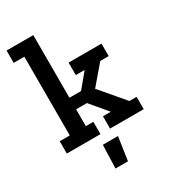

<svg xmlns="http://www.w3.org/2000/svg" viewBox="-217 -790 974 1107"><g transform="rotate(-30 270.0 -236.5)"><path d="M299 215H216L221 60H322ZM304 0V-82H356L262 -194H190V-82H240V0H16V-82H83V-606H12V-688H190V-271H267L346 -366H287V-449H506V-366H450L344 -242L480 -82H528V0Z"/></g></svg>

Font: Zilla Slab SemiBold
Style: Regular
Weight: 600
Designer: Typotheque.com
Foundry: Typotheque type foundry
Version: Version 1.1; 2017